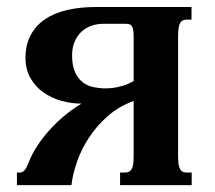

<svg xmlns="http://www.w3.org/2000/svg" viewBox="-20 -539 626 559"><path d="M188 0H29.3V-36.6H35.2Q40 -36.6 43.7 -37.8Q47.4 -39.1 50.8 -42.5Q54.2 -45.9 57.4 -52.5Q60.5 -59.1 64.9 -69.8Q73.2 -90.3 87.6 -112.8Q102.1 -135.3 121.6 -157.5Q141.1 -179.7 165.3 -200.2Q189.5 -220.7 217.3 -237.3Q187.5 -237.3 158.2 -245.6Q128.9 -253.9 106 -270.3Q83 -286.6 68.6 -311.8Q54.2 -336.9 54.2 -370.6Q54.2 -407.7 68.6 -435.5Q83 -463.4 109.6 -481.9Q136.2 -500.5 174.1 -509.5Q211.9 -518.6 259.3 -518.6H537.6V-481.9H524.4Q517.6 -481.9 512.9 -480Q508.3 -478 504.9 -472.7Q501.5 -467.3 500 -458Q498.5 -448.7 498.5 -433.6V-85Q498.5 -69.8 500 -60.5Q501.5 -51.3 504.9 -45.9Q508.3 -40.5 512.9 -38.6Q517.6 -36.6 524.4 -36.6H538.1V0H329.6V-36.6H343.3Q349.6 -36.6 354.5 -38.6Q359.4 -40.5 362.8 -45.9Q366.2 -51.3 367.7 -60.5Q369.1 -69.8 369.1 -85V-245.1Q326.2 -229.5 293.7 -200.9Q261.2 -172.4 238.8 -137.9Q216.3 -103.5 203.9 -67.1Q191.4 -30.8 188 0ZM280.8 -469.7Q261.7 -469.7 245.1 -463.6Q228.5 -457.5 216.3 -445.8Q204.1 -434.1 197 -417Q189.9 -399.9 189.9 -377.9Q189.9 -347.2 198.7 -328.4Q207.5 -309.6 221.4 -299.1Q235.4 -288.6 252.7 -285.2Q270 -281.7 286.6 -281.7Q303.2 -281.7 316.2 -284.2Q329.1 -286.6 339.4 -289.8Q349.6 -293 356.9 -296.6Q364.3 -300.3 369.1 -303.2V-431.2Q369.1 -443.8 367.9 -451.4Q366.7 -459 363.8 -463.1Q360.8 -467.3 356.2 -468.5Q351.6 -469.7 345.2 -469.7Z"/></svg>

Font: Arian AMU Serif
Style: Bold
Weight: 700
Designer: Ruben Hakobyan (Tarumian)
Foundry: Ruben Hakobyan (Tarumian)
Version: Version 1.002